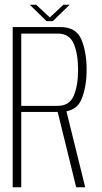

<svg xmlns="http://www.w3.org/2000/svg" viewBox="-20 -789 430 809"><path d="M33.5 0V-675H234Q301.5 -675 323.2 -621.8Q345 -568.5 345 -495.5Q345 -422.5 323 -370Q306 -329 260 -320L339 0H301L223 -317.5H69.5V0ZM69.5 -343H223.5Q272.5 -343 290.8 -385.8Q309 -428.5 309 -495Q309 -561.5 290.8 -604.5Q272.5 -647.5 223.5 -647.5H69.5ZM176 -700 105.5 -769H132.5L190 -715.5L247 -769H273.5L202.5 -700Z"/></svg>

Font: Anybody ExtraLight
Style: Regular
Weight: 200
Designer: Tyler Finck
Foundry: Etcetera Type Company
Version: Version 1.010; ttfautohint (v1.8.3) -l 8 -r 50 -G 200 -x 14 